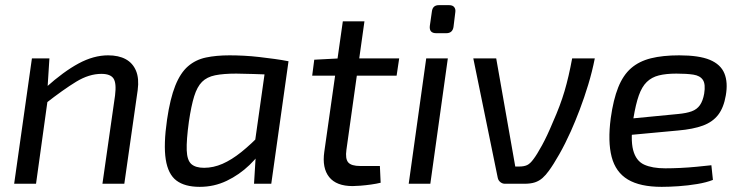

<svg xmlns="http://www.w3.org/2000/svg" viewBox="-20 -714 2882 746"><path d="M400 -499Q441 -499 468.5 -484Q496 -469 508.5 -439Q521 -409 515 -364L463 0H378L427 -343Q433 -391 421 -409Q409 -427 374 -427Q326 -427 276 -396.5Q226 -366 157 -312L158 -374Q227 -436 285.5 -467.5Q344 -499 400 -499ZM172 -487 164 -361 168 -346 120 0H35L104 -487Z M872 -499Q898 -499 927.5 -497.5Q957 -496 987 -492.5Q1017 -489 1046.5 -485Q1076 -481 1101 -476L1063 -423Q1008 -425 964.5 -426.5Q921 -428 898 -428Q848 -428 816 -421.5Q784 -415 765 -396Q746 -377 734.5 -340Q723 -303 714 -242Q704 -169 705.5 -130Q707 -91 723.5 -76.5Q740 -62 773 -62Q809 -62 844.5 -77.5Q880 -93 918 -123.5Q956 -154 997 -197L1014 -156Q989 -111 949.5 -73Q910 -35 861 -11.5Q812 12 756 12Q698 12 665.5 -12.5Q633 -37 624 -94.5Q615 -152 629 -249Q641 -331 661 -381Q681 -431 710.5 -456.5Q740 -482 780 -490.5Q820 -499 872 -499ZM1015 -476H1101L1034 0H967L974 -115L965 -123Z M1396 -631 1326 -132Q1321 -97 1333 -83Q1345 -69 1380 -69H1456L1459 -4Q1443 0 1421.5 3Q1400 6 1380.5 7.5Q1361 9 1350 9Q1287 9 1259 -26Q1231 -61 1240 -124L1312 -631ZM1531 -487 1521 -420H1193L1201 -482L1297 -487Z M1720 -487 1652 0H1568L1636 -487ZM1725 -694Q1739 -694 1745 -686Q1751 -678 1749 -666L1742 -609Q1738 -585 1714 -585H1675Q1647 -585 1650 -613L1658 -669Q1661 -694 1685 -694Z M2291 -487Q2281 -436 2265.5 -385Q2250 -334 2232.5 -288Q2215 -242 2198 -204Q2176 -155 2153 -114.5Q2130 -74 2113 -51Q2101 -34 2088 -22.5Q2075 -11 2058.5 -5.5Q2042 0 2017 0H1942Q1932 0 1924 -6.5Q1916 -13 1914 -23L1819 -487H1908L1982 -67H1998Q2016 -67 2028 -72.5Q2040 -78 2053 -96Q2066 -113 2086 -149.5Q2106 -186 2128 -239Q2157 -304 2173.5 -360Q2190 -416 2203 -487Z M2619 -499Q2696 -499 2738 -481.5Q2780 -464 2794.5 -429Q2809 -394 2800 -343Q2792 -296 2770.5 -268Q2749 -240 2711 -226Q2673 -212 2615 -207L2378 -185L2387 -249L2614 -271Q2647 -274 2667.5 -281.5Q2688 -289 2699.5 -305.5Q2711 -322 2716 -350Q2722 -387 2711 -403.5Q2700 -420 2674 -424Q2648 -428 2608 -428Q2568 -428 2540 -421Q2512 -414 2493 -395.5Q2474 -377 2462 -343Q2450 -309 2441 -254Q2429 -173 2440 -131Q2451 -89 2482.5 -74.5Q2514 -60 2565 -60Q2592 -60 2623.5 -61.5Q2655 -63 2686 -66Q2717 -69 2744 -72L2750 -15Q2725 -5 2689 1Q2653 7 2616.5 9.5Q2580 12 2551 12Q2467 12 2419.5 -16.5Q2372 -45 2356.5 -104.5Q2341 -164 2353 -255Q2363 -327 2382 -374.5Q2401 -422 2432 -449Q2463 -476 2509 -487.5Q2555 -499 2619 -499Z"/></svg>

Font: Exo 2
Style: Italic
Weight: 400
Italic angle: -8°
Designer: Natanael Gama
Foundry: Natanael Gama
Version: Version 2.010